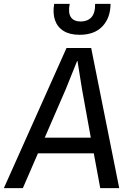

<svg xmlns="http://www.w3.org/2000/svg" viewBox="-45 -976 665 996"><path d="M-25 0 300 -727H428L573.5 0H475L434.5 -218.5L483 -180.5H121L166 -262H467.5L433 -223.5L380.5 -513L357 -659.5H355L296 -513L73.5 0ZM368 -795.5Q317 -795.5 284.8 -815.5Q252.5 -835.5 240.2 -871.8Q228 -908 236 -956H316.5Q307.5 -910 322.5 -887.2Q337.5 -864.5 374 -864.5Q408.5 -864.5 428.8 -886Q449 -907.5 448.5 -956H528.5Q528 -883.5 486.5 -839.5Q445 -795.5 368 -795.5Z"/></svg>

Font: Spline Sans Mono
Style: Italic
Weight: 400
Italic angle: -4°
Monospace: yes
Designer: Eben Sorkin, Mirko Velimirovic
Foundry: Sorkin Type
Version: Version 1.004